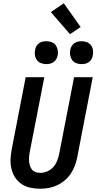

<svg xmlns="http://www.w3.org/2000/svg" viewBox="-20 -1142 590 1174"><path d="M225 12Q194 12 164.5 5.5Q135 -1 111.5 -17Q88 -33 72.5 -57Q57 -81 50 -109.5Q43 -138 44.5 -169Q46 -200 52 -231L137 -670H251L162 -213Q159 -198 158 -183.5Q157 -169 158 -155Q159 -141 163.5 -127.5Q168 -114 176.5 -104Q185 -94 198.5 -89.5Q212 -85 227 -85Q247 -85 268.5 -94Q290 -103 305 -119.5Q320 -136 328.5 -156.5Q337 -177 341 -197L433 -670H547L452 -179Q447 -153 437.5 -128Q428 -103 412.5 -80Q397 -57 375 -38.5Q353 -20 328 -8.5Q303 3 277 7.5Q251 12 225 12ZM478 -750Q461 -750 445.5 -756Q430 -762 421 -775Q412 -788 409 -805Q406 -822 410 -839Q412 -850 418.5 -860.5Q425 -871 435 -878Q445 -885 456.5 -887.5Q468 -890 479 -890Q496 -890 511.5 -884Q527 -878 536.5 -865Q546 -852 548.5 -835Q551 -818 547 -801Q545 -790 539 -779.5Q533 -769 523 -762Q513 -755 501.5 -752.5Q490 -750 478 -750ZM263 -750Q246 -750 230.5 -756Q215 -762 205.5 -775Q196 -788 193.5 -805Q191 -822 195 -839Q197 -850 203 -860.5Q209 -871 219 -878Q229 -885 240.5 -887.5Q252 -890 264 -890Q281 -890 296.5 -884Q312 -878 321 -865Q330 -852 333 -835Q336 -818 332 -801Q330 -790 323.5 -779.5Q317 -769 307 -762Q297 -755 285.5 -752.5Q274 -750 263 -750ZM408 -933 291 -1068 370 -1122 473 -977Z"/></svg>

Font: Lode Term
Style: Bold Italic
Weight: 700
Italic angle: -11°
Monospace: yes
Designer: Belleve Invis
Foundry: Belleve Invis
Version: Version 29.2.0